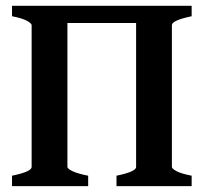

<svg xmlns="http://www.w3.org/2000/svg" viewBox="-20 -635 704 655"><path d="M21 0V-35.6Q87.9 -49.3 87.9 -65.4V-549.3Q87.9 -555.2 72 -564Q56.2 -572.8 21 -579.6V-615.2H633.8V-579.6Q566.4 -565.4 566.4 -549.3V-65.4Q566.4 -59.6 582.3 -51Q598.1 -42.5 633.8 -35.6V0H377.4V-35.6Q444.3 -49.3 444.3 -65.4V-556.6H210V-65.4Q210 -59.6 227.5 -51Q245.1 -42.5 280.8 -35.6V0Z"/></svg>

Font: Gentium Plus
Style: Bold
Weight: 700
Designer: Victor Gaultney, Annie Olsen, Iska Routamaa, Becca Hirsbrunner
Foundry: SIL International
Version: Version 6.101